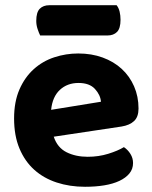

<svg xmlns="http://www.w3.org/2000/svg" viewBox="-20 -701 583 736"><path d="M186 -177Q200 -135 235 -117.5Q270 -100 316 -100Q358 -100 395 -111.5Q432 -123 455 -137Q470 -127 480 -111Q490 -95 490 -76Q490 -53 476 -36Q462 -19 437.5 -7.5Q413 4 379.5 9.5Q346 15 306 15Q247 15 197 -1.5Q147 -18 111 -50.5Q75 -83 54.5 -132Q34 -181 34 -247Q34 -311 54.5 -358Q75 -405 109.5 -436Q144 -467 188.5 -481.5Q233 -496 280 -496Q331 -496 373.5 -480.5Q416 -465 446.5 -437Q477 -409 494 -370Q511 -331 511 -285Q511 -253 494 -237Q477 -221 446 -216ZM176 -280 367 -311Q365 -337 344 -360Q323 -383 281 -383Q238 -383 209.5 -356.5Q181 -330 176 -280ZM134 -565Q129 -575 124 -590Q119 -605 119 -621Q119 -654 132.5 -667.5Q146 -681 169 -681H427Q435 -671 438.5 -656.5Q442 -642 442 -625Q442 -592 428.5 -578.5Q415 -565 392 -565Z"/></svg>

Font: Baloo 2 Latin
Style: Bold
Weight: 400
Designer: Sarang Kulkarni and Ek Type
Foundry: Ek Type
Version: Version 1.001